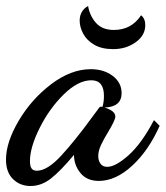

<svg xmlns="http://www.w3.org/2000/svg" viewBox="-46 -574 553 641"><path d="M-26 -41Q-26 -99 16.5 -171Q59 -243 125 -293Q191 -343 257 -343Q301 -343 330.5 -320.5Q360 -298 360 -263Q360 -217 303 -215Q339 -204 339 -185Q339 -178 332 -164Q325 -150 316 -135Q300 -109 291 -89.5Q282 -70 282 -53Q282 -38 289.5 -27.5Q297 -17 312 -17Q340 -17 383.5 -56Q427 -95 468 -173L487 -154Q450 -71 395 -20.5Q340 30 284 30Q244 30 222.5 3.5Q201 -23 201 -57Q156 -3 124 22Q92 47 56 47Q21 47 -2.5 24Q-26 1 -26 -41ZM264 -186 284 -213Q287 -218 292 -218L296 -217Q301 -233 301 -254Q301 -306 259 -306Q215 -306 167 -259Q119 -212 86.5 -147Q54 -82 54 -36Q54 -19 59.5 -11.5Q65 -4 77 -4Q112 -4 158.5 -54.5Q205 -105 264 -186ZM220 -505Q220 -538 248 -554Q254 -520 275 -497Q296 -474 334 -474Q393 -474 425 -523Q439 -512 439 -490Q439 -456 407 -433Q375 -410 332 -410Q293 -410 268 -425Q243 -440 231.5 -462Q220 -484 220 -505Z"/></svg>

Font: Dancing Script
Style: Bold
Weight: 700
Designer: Pablo Impallari
Foundry: Pablo Impallari
Version: Version 2.000